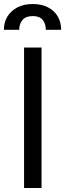

<svg xmlns="http://www.w3.org/2000/svg" viewBox="-43 -946 328 966"><path d="M166 0H78.1V-707H166ZM122.1 -925.8Q166 -925.8 198.2 -909.2Q230.5 -892.6 247.6 -863.3Q264.6 -834 264.6 -795.9H187.5Q187.5 -827.1 171.4 -846.2Q155.3 -865.2 122.1 -865.2Q86.9 -865.2 70.3 -845.7Q53.7 -826.2 53.7 -795.9H-23.4Q-23.4 -834 -5.4 -863.3Q12.7 -892.6 45.4 -909.2Q78.1 -925.8 122.1 -925.8Z"/></svg>

Font: Pretendard JP Variable
Style: Regular
Weight: 400
Designer: Base glyphs from Inter by Rasmus Andersson; Hangul glyphs from Noto Sans CJK(Source Han Sans) by Jang Soo-young and Kang
Foundry: Kil Hyung-jin
Version: Version 1.307;Glyphs 3.2 (3192)